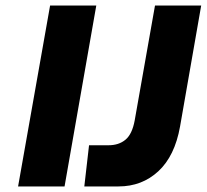

<svg xmlns="http://www.w3.org/2000/svg" viewBox="-20 -670 743 690"><path d="M300 -148H370Q407 -148 431 -168Q455 -188 464 -237L537 -650H703L627 -215Q608 -109 549 -54.5Q490 0 406 0H283ZM160 -650H326L212 0H45Z"/></svg>

Font: Overused Grotesk ExtraBold
Style: Italic
Weight: 800
Italic angle: -10°
Version: Version 0.003